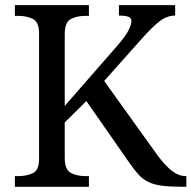

<svg xmlns="http://www.w3.org/2000/svg" viewBox="-20 -717 735 737"><path d="M37.1 0V-41H49.8Q82 -41 106 -52.2Q129.9 -63.5 129.9 -106.4V-589.8Q129.9 -632.8 106 -644.5Q82 -656.2 49.8 -656.2H37.1V-697.3H321.3V-656.2H308.6Q275.4 -656.2 252 -644Q228.5 -631.8 228.5 -585.9V-310.5L430.7 -542Q461.9 -578.1 473.1 -600.1Q484.4 -622.1 484.4 -635.7Q484.4 -648.4 472.7 -652.8Q460.9 -657.2 436.5 -657.2V-697.3H652.3V-657.2Q619.1 -657.2 589.4 -632.8Q559.6 -608.4 521.5 -565.4L379.9 -406.2L585.9 -119.1Q614.3 -81.1 640.1 -61Q666 -41 693.4 -41H695.3V0H684.6Q635.7 0 604 -3.9Q572.3 -7.8 551.3 -17.6Q530.3 -27.3 514.2 -44.4Q498 -61.5 479.5 -87.9L311.5 -329.1L228.5 -247.1V-111.3Q228.5 -65.4 252 -53.2Q275.4 -41 308.6 -41H321.3V0Z"/></svg>

Font: Noto Serif Todhri
Style: Regular
Weight: 400
Designer: Mikhail Merkuryev
Version: Version 1.000; ttfautohint (v1.8.4.7-5d5b)